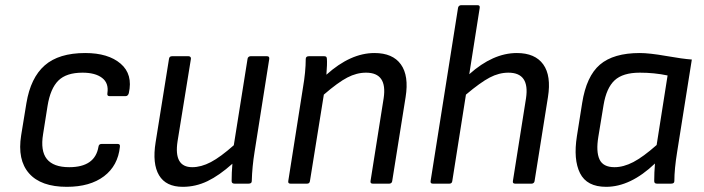

<svg xmlns="http://www.w3.org/2000/svg" viewBox="-20 -703 2696 735"><path d="M235.8 12.2Q136.7 12.2 91.3 -39.3Q45.9 -90.8 61 -185.1L81.1 -308.1Q97.2 -405.3 151.1 -452.6Q205.1 -500 306.2 -500Q394.5 -500 441.9 -459.2Q489.3 -418.5 473.1 -346.2Q469.7 -335 460.9 -335H398.9Q389.2 -335 391.1 -346.2Q397 -384.8 370.8 -404.8Q344.7 -424.8 295.9 -424.8Q233.9 -424.8 203.4 -394.5Q172.9 -364.3 162.1 -297.9L145 -189.9Q134.3 -125.5 159.4 -94.2Q184.6 -63 245.1 -63Q343.8 -63 356.9 -141.1Q358.4 -151.9 368.2 -151.9H431.2Q440.4 -151.9 439 -141.1Q431.6 -68.8 378.2 -28.3Q324.7 12.2 235.8 12.2Z M679.7 12.2Q615.2 12.2 588.9 -32Q562.5 -76.2 575.7 -158.2L627 -478Q628.4 -487.8 638.7 -487.8H701.7Q706.1 -487.8 708.7 -485.1Q711.4 -482.4 710.9 -478L659.7 -162.1Q644.5 -63 715.8 -63Q750 -63 786.9 -82.3Q823.7 -101.6 875 -147L927.7 -478Q928.2 -482.4 931.6 -485.1Q935.1 -487.8 939 -487.8H1002Q1012.2 -487.8 1010.7 -477.1L954.6 -122.1Q945.3 -64.9 943.8 -9.8Q943.8 0 931.6 0H877.9Q866.7 0 866.7 -9.8Q866.7 -42 869.6 -76.2Q819.3 -31.2 774.2 -9.5Q729 12.2 679.7 12.2Z M1091.8 0Q1082 0 1083.5 -9.8L1139.6 -366.2Q1150.4 -428.7 1150.4 -477.1Q1150.4 -487.8 1162.6 -487.8H1220.7Q1226.1 -487.8 1228.5 -485.8Q1231 -483.9 1231.4 -478Q1232.9 -459 1229.5 -417Q1321.8 -500 1413.6 -500Q1483.4 -500 1514.6 -456.5Q1545.9 -413.1 1532.7 -331.1L1481.4 -9.8Q1481 -5.4 1477.8 -2.7Q1474.6 0 1470.7 0H1406.7Q1397 0 1398.4 -9.8L1448.7 -327.1Q1463.4 -424.8 1381.3 -424.8Q1345.2 -424.8 1309.6 -406.2Q1273.9 -387.7 1219.7 -340.8L1166.5 -9.8Q1165 0 1155.8 0Z M1636.7 0Q1627 0 1628.4 -9.8L1733.4 -672.9Q1733.9 -677.2 1737.3 -680.2Q1740.7 -683.1 1744.6 -683.1H1808.6Q1817.9 -683.1 1816.4 -672.9L1776.4 -418.9Q1867.2 -500 1958.5 -500Q2028.3 -500 2059.6 -456.5Q2090.8 -413.1 2077.6 -331.1L2026.4 -9.8Q2025.9 -5.4 2022.7 -2.7Q2019.5 0 2015.6 0H1951.7Q1941.9 0 1943.4 -9.8L1993.7 -327.1Q2008.3 -424.8 1926.3 -424.8Q1890.1 -424.8 1854.7 -406.2Q1819.3 -387.7 1763.7 -340.8L1711.4 -9.8Q1710 0 1700.7 0Z M2300.3 12.2Q2226.6 12.2 2200.4 -40Q2174.3 -92.3 2188.5 -182.1L2208.5 -308.1Q2224.6 -411.1 2276.6 -455.6Q2328.6 -500 2429.2 -500Q2465.8 -500 2529.8 -488.8Q2593.8 -477.5 2628.4 -475.1L2572.3 -122.1Q2561.5 -55.7 2561.5 -9.8Q2561.5 0 2549.3 0H2494.6Q2484.4 0 2484.4 -9.8Q2484.4 -42.5 2487.3 -77.1Q2393.6 12.2 2300.3 12.2ZM2332.5 -63Q2366.7 -63 2404.3 -82.5Q2441.9 -102.1 2493.7 -147.9L2535.6 -414.1Q2484.9 -424.8 2429.2 -424.8Q2364.3 -424.8 2332.8 -395.5Q2301.3 -366.2 2290.5 -300.8L2270.5 -179.2Q2261.2 -123 2274.9 -93Q2288.6 -63 2332.5 -63Z"/></svg>

Font: Sofia Sans
Style: Italic
Weight: 400
Italic angle: -9°
Designer: Botio Nikoltchev, Ani Petrova
Foundry: lettersoup
Version: Version 4.100